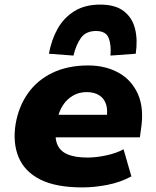

<svg xmlns="http://www.w3.org/2000/svg" viewBox="-20 -805 681 836"><path d="M339 11Q223 11 155 -23.5Q87 -58 61 -120.5Q35 -183 48 -265Q61 -341 101.5 -398.5Q142 -456 208.5 -488Q275 -520 364 -520Q439 -520 496 -488.5Q553 -457 580.5 -395.5Q608 -334 594 -243L589 -207H193L208 -305H455L444 -289Q450 -327 441.5 -352Q433 -377 411.5 -390.5Q390 -404 357 -404Q324 -404 297.5 -388.5Q271 -373 253.5 -346Q236 -319 229 -281L225 -257Q217 -209 228.5 -178.5Q240 -148 273 -133.5Q306 -119 361 -119Q399 -119 443 -128.5Q487 -138 518 -155L552 -37Q504 -11 447.5 0Q391 11 339 11ZM300 -563 193 -571Q204 -632 231 -680Q258 -728 304 -756.5Q350 -785 416 -785Q482 -785 519 -756.5Q556 -728 568 -679.5Q580 -631 571 -571L461 -563Q465 -610 453 -640Q441 -670 398 -670Q354 -670 332.5 -640Q311 -610 300 -563Z"/></svg>

Font: Nunito Sans 6pt Black
Style: Italic
Weight: 900
Italic angle: -9°
Version: Version 3.101;gftools[0.9.27]